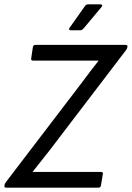

<svg xmlns="http://www.w3.org/2000/svg" viewBox="-29 -861 605 881"><path d="M-1 0Q-9 0 -9 -8L-8 -10Q-8 -14 -6.5 -17Q-5 -20 -3 -24L349 -485Q367 -510 386 -534.5Q405 -559 423 -582V-583Q396 -583 369.5 -583Q343 -583 316 -583H122Q118 -583 115.5 -585.5Q113 -588 114 -592L122 -646Q125 -655 133 -655H548Q556 -655 556 -647L555 -644Q555 -641 553.5 -638Q552 -635 550 -632L197 -169Q178 -145 159 -121Q140 -97 121 -73V-72Q150 -72 177.5 -72Q205 -72 233 -72H434Q445 -72 443 -63L434 -9Q432 0 423 0ZM295 -722Q290 -722 288.5 -725.5Q287 -729 290 -733L360 -832Q365 -841 375 -841H432Q438 -841 439.5 -837.5Q441 -834 437 -829L355 -731Q351 -727 347.5 -724.5Q344 -722 339 -722Z"/></svg>

Font: Sofia Sans Semi Condensed
Style: Italic
Weight: 400
Italic angle: -9°
Designer: Botio Nikoltchev, Ani Petrova
Foundry: lettersoup
Version: Version 4.101